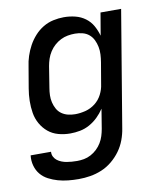

<svg xmlns="http://www.w3.org/2000/svg" viewBox="-84 -598 768 890"><g transform="rotate(-10 300.0 -152.5)"><path d="M215 223Q190 223 165.5 220.5Q141 218 118 211.5Q95 205 74 194Q53 183 38.5 165.5Q24 148 17.5 124.5Q11 101 14 76H110Q109 89 114.5 99.5Q120 110 129 117Q138 124 149.5 128.5Q161 133 172.5 135Q184 137 196.5 138Q209 139 222 139Q238 139 254.5 136Q271 133 287 124.5Q303 116 316 103.5Q329 91 338 76Q347 61 352 45Q357 29 360 12L375 -80Q361 -59 343.5 -42Q326 -25 304.5 -13Q283 -1 259.5 3.5Q236 8 213 8Q184 8 157 0.5Q130 -7 109.5 -24Q89 -41 75.5 -65Q62 -89 57.5 -116.5Q53 -144 53.5 -173Q54 -202 59 -231L76 -331Q79 -355 87 -379.5Q95 -404 107.5 -427Q120 -450 138 -470Q156 -490 178.5 -503.5Q201 -517 226.5 -522.5Q252 -528 276 -528Q304 -528 330 -521.5Q356 -515 377 -499.5Q398 -484 410.5 -461.5Q423 -439 430 -414L448 -520H545L454 26Q450 53 440 80Q430 107 413 130.5Q396 154 373 173Q350 192 323.5 203Q297 214 269.5 218.5Q242 223 215 223ZM251 -76Q275 -76 300 -82.5Q325 -89 345.5 -105Q366 -121 378 -144.5Q390 -168 393 -192L410 -292Q413 -310 414 -328.5Q415 -347 411.5 -364.5Q408 -382 400.5 -397.5Q393 -413 380 -424Q367 -435 349.5 -439.5Q332 -444 314 -444Q297 -444 280 -441Q263 -438 247 -430Q231 -422 217.5 -410Q204 -398 194 -382.5Q184 -367 178.5 -350.5Q173 -334 170 -317L154 -217Q151 -200 150.5 -182.5Q150 -165 154 -148.5Q158 -132 166 -117.5Q174 -103 187.5 -93.5Q201 -84 217.5 -80Q234 -76 251 -76Z"/></g></svg>

Font: Iosevka Aile Medium
Style: Italic
Weight: 500
Italic angle: -9°
Designer: Belleve Invis
Foundry: Belleve Invis
Version: Version 31.1.0; ttfautohint (v1.8.4)